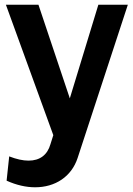

<svg xmlns="http://www.w3.org/2000/svg" viewBox="-20 -565 562 814"><path d="M19 98 8 201C50 220 91 229 129 229C214 229 283 184 309 105L522 -545H397L276 -148L143 -545H5L206 8L194 46C181 92 149 116 101 116C77 116 50 110 19 98Z"/></svg>

Font: Ronzino
Style: Bold
Weight: 700
Designer: Nunzio Mazzaferro
Foundry: Collletttivo
Version: Version 1.000;Glyphs 3.3 (3337)